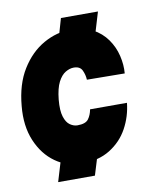

<svg xmlns="http://www.w3.org/2000/svg" viewBox="-74 -623 643 756"><g transform="rotate(-10 247.0 -245.0)"><path d="M195.5 -475 220.5 -561.5H368.5L342.5 -475ZM97.5 73 123.5 -13.5H271L244.5 73ZM200.5 17.5Q144 17.5 97.2 -15.8Q50.5 -49 25.5 -108.5Q0.5 -168 8 -246.5Q15.5 -333 51.8 -391.5Q88 -450 141 -480Q194 -510 251.5 -510Q301.5 -510 336.8 -491Q372 -472 393.8 -441.2Q415.5 -410.5 424.2 -374Q433 -337.5 430 -303L279 -304.5Q278 -324.5 269.5 -342.5Q261 -360.5 236 -360.5Q220 -360.5 203 -350.5Q186 -340.5 173.2 -315.8Q160.5 -291 156 -246.5Q152 -203 159.8 -178.5Q167.5 -154 182 -144Q196.5 -134 211.5 -134Q244 -134 255.5 -149.5Q267 -165 271 -187.5H418.5Q413 -134 387.5 -87.2Q362 -40.5 315.5 -11.5Q269 17.5 200.5 17.5Z"/></g></svg>

Font: Karla ExtraBold
Style: Italic
Weight: 800
Italic angle: -8°
Designer: Jonathan Pinhorn
Version: Version 2.004;gftools[0.9.33]